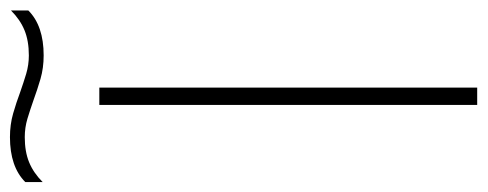

<svg xmlns="http://www.w3.org/2000/svg" viewBox="-352 -646 955 376"><g transform="rotate(-90 125.0 -457.5)"><path d="M108 0V-740H142V0ZM205 -849Q180.5 -849 159 -855.2Q137.5 -861.5 117 -869Q98.5 -875.5 81 -880.8Q63.5 -886 45 -886Q16.5 -886 -4.2 -877.5Q-25 -869 -43 -851V-885Q-13 -915 45 -915Q69.5 -915 91.2 -908.8Q113 -902.5 133 -895Q151.5 -888.5 169 -883.2Q186.5 -878 205 -878Q233.5 -878 254.2 -886.5Q275 -895 293 -913V-879Q263 -849 205 -849Z"/></g></svg>

Font: Encode Sans Expanded Expanded Thin
Style: Regular
Weight: 100
Width: 7
Designer: Multiple Designers
Foundry: Impallari Type
Version: Version 3.000; ttfautohint (v1.8.3) -l 8 -r 50 -G 200 -x 14 